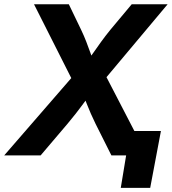

<svg xmlns="http://www.w3.org/2000/svg" viewBox="-46 -748 827 924"><path d="M-25.9 0 344.7 -427.2 326.2 -314.5 117.7 -727.5H285.2L344.2 -605Q358.9 -574.2 369.1 -547.6Q379.4 -521 388.2 -496.1Q397 -471.2 406.7 -444.3H367.7Q387.2 -470.7 404.5 -495.8Q421.9 -521 441.2 -547.6Q460.4 -574.2 485.4 -605L587.9 -727.5H760.7L421.4 -322.8L439 -429.7L661.6 0H490.2L413.6 -152.8Q400.4 -180.2 391.1 -201.2Q381.8 -222.2 374.3 -241.7Q366.7 -261.2 357.4 -283.7H380.4Q363.8 -261.2 349.4 -241.7Q335 -222.2 318.6 -201.2Q302.2 -180.2 279.3 -152.8L149.4 0ZM535.2 156.2 561 0H519L538.1 -117.7H728.5L676.8 156.2Z"/></svg>

Font: Inter 20pt
Style: Bold Italic
Weight: 700
Italic angle: -9.3988°
Version: Version 4.001;git-66647c0bb